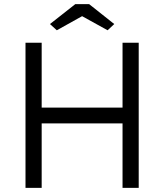

<svg xmlns="http://www.w3.org/2000/svg" viewBox="-20 -906 792 926"><path d="M571 0V-311H181V0H103V-700H181V-387H571V-700H649V0ZM343 -886H410L531 -790L499 -760L376 -828L254 -760L221 -790Z"/></svg>

Font: Mach Light
Style: Regular
Weight: 300
Version: Version 1.002